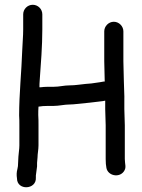

<svg xmlns="http://www.w3.org/2000/svg" viewBox="-20 -727 594 803"><path d="M416 -596V-471C416 -442 418 -416 418 -387V-386H414L397 -383C384 -381 375 -380 362 -378L338 -376C315 -374 296 -370 272 -370C247 -370 229 -364 204 -364H179C168 -364 158 -363 150 -362H145C145 -371 145 -380 146 -390C151 -459 157 -535 157 -604V-667C157 -689 139 -707 117 -707C95 -707 77 -689 77 -667V-604C77 -575 74 -547 73 -517C70 -427 60 -334 60 -244C61 -231 61 -218 61 -205V-119C61 -103 58 -89 57 -72C57 -59 55 -44 55 -32C55 -30 54 -26 53 -21C49 -6 49 5 51 19C51 71 133 67 130 16V7C132 -6 134 -23 135 -31V-46C136 -53 136 -61 137 -69C137 -84 141 -101 141 -119V-205C141 -218 141 -232 140 -246C140 -257 140 -269 141 -281C154 -283 164 -284 180 -284H204C227 -284 249 -290 272 -290C281 -290 291 -291 300 -292C337 -295 374 -300 409 -304L420 -306V-271C420 -248 422 -227 422 -203V-62C422 -45 423 -37 425 -25C431 8 478 18 498 -10C510 -27 502 -39 502 -62V-203C502 -227 500 -248 500 -271V-304C501 -328 498 -363 498 -388C498 -416 496 -443 496 -471V-596C496 -617 478 -636 456 -636C434 -636 416 -617 416 -596Z"/></svg>

Font: Electronic
Style: ExBd
Weight: 800
Version: Version 1.011